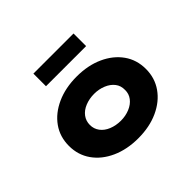

<svg xmlns="http://www.w3.org/2000/svg" viewBox="-168 -979 1218 1218"><g transform="rotate(-45 440.5 -370.5)"><path d="M441 10Q340 10 261.5 -25.5Q183 -61 139 -123.5Q95 -186 95 -267Q95 -349 139 -411Q183 -473 261.5 -508.5Q340 -544 441 -544Q542 -544 620 -508.5Q698 -473 742 -411Q786 -349 786 -267Q786 -186 742 -123.5Q698 -61 620 -25.5Q542 10 441 10ZM442 -147Q484 -147 520.5 -162Q557 -177 578 -204.5Q599 -232 598 -267Q599 -304 578 -331Q557 -358 520.5 -373Q484 -388 442 -388Q398 -388 361 -373Q324 -358 303.5 -330.5Q283 -303 283 -267Q283 -232 303.5 -204.5Q324 -177 361 -162Q398 -147 442 -147ZM260 -638V-751H620V-638Z"/></g></svg>

Font: Lexend Mega ExtraBold
Style: Regular
Weight: 800
Designer: Bonnie Shaver-Troup, Thomas Jockin
Foundry: Lexend
Version: Version 1.007